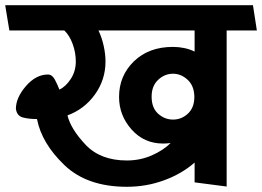

<svg xmlns="http://www.w3.org/2000/svg" viewBox="-31 -700 1006 737"><path d="M426 -328Q426 -409 483 -464.5Q540 -520 633 -520Q655 -520 676.5 -515.5Q698 -511 716 -502V-583H347Q360 -556 367 -524Q374 -492 374 -464Q374 -394 333.5 -337.5Q293 -281 228 -257Q241 -204 298 -144Q355 -84 456 -84Q507 -84 551.5 -103.5Q596 -123 624 -151Q617 -150 609.5 -149.5Q602 -149 595 -149Q522 -149 474 -203Q426 -257 426 -328ZM551 -329Q551 -286 576 -263.5Q601 -241 633 -241Q666 -241 690.5 -264Q715 -287 715 -328V-330Q714 -371 689 -394Q664 -417 633 -417Q601 -417 576 -393.5Q551 -370 551 -329ZM839 16 716 0V-76Q667 -33 599 -8Q531 17 456 17Q303 17 216 -66.5Q129 -150 111 -243Q80 -243 57 -249Q34 -255 30 -282Q30 -325 68.5 -369.5Q107 -414 153 -414Q169 -414 179.5 -394.5Q190 -375 197 -356Q222 -368 241 -397.5Q260 -427 260 -464Q260 -498 248 -531Q236 -564 216 -583H5Q1 -607 -3 -631Q-7 -655 -11 -680H940L955 -583H839Z"/></svg>

Font: Palanquin SemiBold
Style: Regular
Weight: 600
Designer: Pria Ravichandran
Version: Version 1.0.4